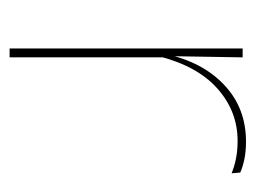

<svg xmlns="http://www.w3.org/2000/svg" viewBox="-86 -446 532 400"><g transform="rotate(90 180.0 -246.0)"><path d="M96.5 -308.5 87 -320.5 92.5 -325Q109 -402 157 -447.2Q205 -492.5 275 -492.5Q296 -492.5 312.2 -489Q328.5 -485.5 339.5 -480.5L341 -462.5Q328 -468 311 -471.5Q294 -475 273.5 -475Q212 -475 164.8 -433.2Q117.5 -391.5 96.5 -308.5ZM81 0V-485.5H99.5L97 -335L99.5 -332.5V0Z"/></g></svg>

Font: Anek Latin Thin
Style: Regular
Weight: 250
Designer: Yesha Goshar
Foundry: Ek Type
Version: Version 1.003